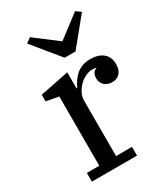

<svg xmlns="http://www.w3.org/2000/svg" viewBox="-190 -862 834 951"><g transform="rotate(-30 227.0 -386.5)"><path d="M48 -50H119V-446L48 -459V-497L213 -530V-438H217Q224 -454 235 -470.5Q246 -487 261 -500.5Q276 -514 296.5 -522Q317 -530 344 -530Q389 -530 416 -508Q443 -486 443 -444Q443 -412 426.5 -394Q410 -376 384 -376Q355 -376 338.5 -392Q322 -408 322 -431Q322 -450 329.5 -461.5Q337 -473 348 -475V-478Q344 -479 339 -479.5Q334 -480 326 -480Q306 -480 286 -470Q266 -460 250 -443.5Q234 -427 224.5 -407Q215 -387 215 -367V-50H306V0H48ZM112 -753 140 -773 269 -675 398 -773 426 -753 300 -599H238Z"/></g></svg>

Font: IBM Plex Serif Text
Style: Regular
Weight: 450
Designer: Mike Abbink, Paul van der Laan, Pieter van Rosmalen
Foundry: Bold Monday
Version: Version 3.001